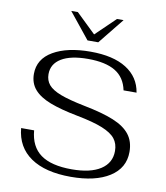

<svg xmlns="http://www.w3.org/2000/svg" viewBox="-98 -1000 944 1091"><g transform="rotate(10 374.0 -454.5)"><path d="M59 -214H134Q142 -121 203 -77Q264 -33 382 -33Q490 -33 548.5 -71Q607 -109 607 -178Q607 -220 584.5 -248.5Q562 -277 509 -298.5Q456 -320 362 -338Q263 -357 201 -381Q139 -405 108 -441Q77 -477 77 -530Q77 -616 158 -663Q239 -710 373 -710Q504 -710 580 -662Q656 -614 670 -526H595Q580 -599 523.5 -633Q467 -667 366 -667Q266 -667 212.5 -634.5Q159 -602 159 -543Q159 -507 180 -482Q201 -457 250.5 -438Q300 -419 390 -401Q498 -380 562.5 -353.5Q627 -327 658 -287Q689 -247 689 -187Q689 -94 607.5 -42Q526 10 384 10Q237 10 153 -47.5Q69 -105 59 -214ZM224 -919H262L375 -810L488 -919H526L406 -770H344Z"/></g></svg>

Font: Fahkwang Light
Style: Regular
Weight: 300
Version: Version 1.000; ttfautohint (v1.6)